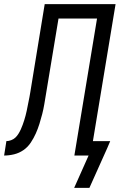

<svg xmlns="http://www.w3.org/2000/svg" viewBox="-60 -755 581 932"><path d="M300 157 370 0H301L411 -665H224L163 -297Q159 -273 155 -249Q151 -225 145 -201.5Q139 -178 131.5 -154Q124 -130 114 -107.5Q104 -85 89.5 -63Q75 -41 54 -26.5Q33 -12 8.5 -6Q-16 0 -40 0L-29 -70Q-18 -70 -6 -74.5Q6 -79 14.5 -87Q23 -95 29.5 -105.5Q36 -116 41 -127Q46 -138 50 -149Q54 -160 57.5 -171Q61 -182 64 -193.5Q67 -205 69.5 -216.5Q72 -228 74 -239Q76 -250 78.5 -261.5Q81 -273 83 -284Q85 -295 87 -307L157 -735H501L391 -70H475L461 -37L374 157Z"/></svg>

Font: Iosevka Fixed
Style: Italic
Weight: 400
Italic angle: -9°
Monospace: yes
Designer: Belleve Invis
Foundry: Belleve Invis
Version: Version 33.2.4